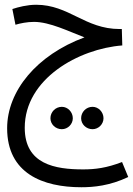

<svg xmlns="http://www.w3.org/2000/svg" viewBox="-20 -516 559 807"><path d="M322 271C373 271 441 265 519 228L493 165C428 190 380 196 330 196C212 196 84 175 84 21C84 -185 311 -311 494 -325L492 -394H483C337 -394 270 -496 132 -496C94 -496 56 -486 32 -478L45 -412C65 -418 94 -424 123 -424C189 -424 269 -384 335 -359C135 -285 10 -134 10 23C10 213 160 271 322 271ZM369 27C394 27 415 6 415 -19C415 -45 394 -67 369 -67C342 -67 321 -45 321 -19C321 6 342 27 369 27ZM240 27C265 27 286 6 286 -19C286 -45 265 -67 240 -67C213 -67 192 -45 192 -19C192 6 213 27 240 27Z"/></svg>

Font: Noto Sans Arabic UI XCn
Style: Regular
Weight: 400
Width: 2
Designer: Monotype Design Team, Nadine Chahine and Nizar Qandah
Foundry: Monotype Imaging Inc.
Version: Version 2.010